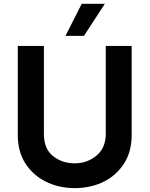

<svg xmlns="http://www.w3.org/2000/svg" viewBox="-20 -974 784 1006"><path d="M419.9 -786.1Q447.3 -828.1 529.3 -954.1Q499 -954.1 408.2 -954.1Q386.7 -912.1 323.2 -786.1Q347.7 -786.1 419.9 -786.1ZM73.2 -267.6Q73.2 -178.7 113.3 -117.2Q153.3 -55.7 217.8 -23.4Q252 -5.9 291 2.9Q330.1 11.7 371.1 11.7Q413.1 11.7 452.1 2.9Q492.2 -5.9 526.4 -23.4Q589.8 -55.7 629.9 -117.2Q669.9 -178.7 669.9 -267.6Q669.9 -422.9 669.9 -733.4Q635.7 -733.4 534.2 -733.4Q534.2 -618.2 534.2 -272.5Q534.2 -200.2 486.3 -159.2Q437.5 -118.2 371.1 -118.2Q305.7 -118.2 257.8 -156.2Q210 -194.3 210 -272.5Q210 -425.8 210 -733.4Q175.8 -733.4 73.2 -733.4Q73.2 -720.7 73.2 -681.6Q73.2 -578.1 73.2 -267.6Z"/></svg>

Font: BM-Biotif
Style: Bold
Weight: 400
Designer: Deni Anggara
Version: Version 1.000;PS 001.000;hotconv 1.0.88;makeotf.lib2.5.64776